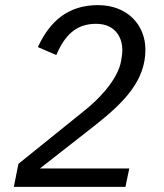

<svg xmlns="http://www.w3.org/2000/svg" viewBox="-20 -730 640 750"><path d="M485 -72H136L352 -241C470 -334 548 -418 548 -536C548 -633 477 -710 363 -710C245 -710 174 -646 128 -546L200 -515C233 -593 278 -637 355 -637C436 -637 458 -576 458 -535C458 -520 454 -497 452 -487C442 -437 396 -367 310 -298L52 -90L34 0H470Z"/></svg>

Font: LVC Sans
Style: Italic
Weight: 400
Italic angle: -11.31°
Designer: Mike Abbink, Paul van der Laan, Pieter van Rosmalen
Foundry: Bold Monday
Version: Version 3.0